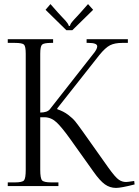

<svg xmlns="http://www.w3.org/2000/svg" viewBox="-20 -911 679 940"><path d="M334 -763H305L203 -863L227 -891L265 -848Q272 -840 284 -827.5Q296 -815 301 -809.5Q306 -804 311 -796.5Q316 -789 317 -784H322Q323 -788 325.5 -793Q328 -798 333.5 -804.5Q339 -811 343.5 -816Q348 -821 357.5 -831Q367 -841 373 -848L411 -891L436 -863ZM224 -376 435 -645Q456 -670 456 -684Q456 -701 413 -701H404V-719H606V-701H578Q542 -701 519 -689.5Q496 -678 466 -641L260 -380L261 -376Q291 -366 313.5 -349Q336 -332 348.5 -316.5Q361 -301 386 -266L510 -91Q545 -42 562 -31Q578 -20 597 -20Q599 -20 603 -20.5Q607 -21 609 -21L637 -25L639 -8Q573 9 548 9Q518 9 493.5 -8.5Q469 -26 438 -70L324 -230Q284 -286 258 -311Q232 -336 199 -337H177V-80Q177 -38 186 -28Q195 -18 231 -18H266V0H18V-18H53Q89 -18 97.5 -28Q106 -38 106 -80V-648Q106 -684 97.5 -692.5Q89 -701 53 -701H18V-719H240V-701H231Q195 -701 186 -692.5Q177 -684 177 -648V-360Q211 -360 224 -376Z"/></svg>

Font: Foglihten068fMac
Style: Regular
Weight: 500
Designer: gluk (gluksza@wp.pl)
Foundry: gluk (gluksza@wp.pl)
Version: Version 0.68